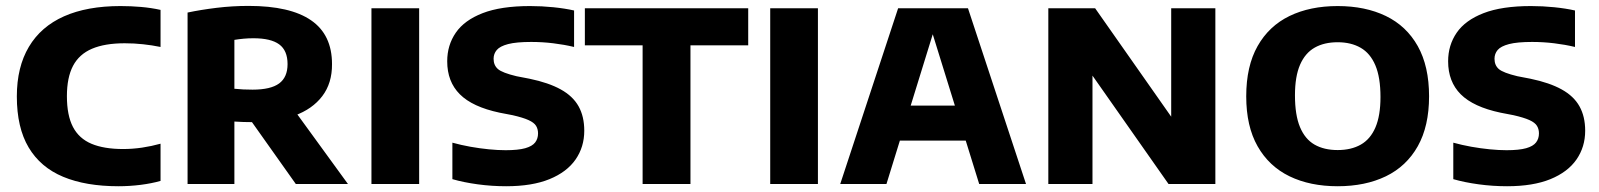

<svg xmlns="http://www.w3.org/2000/svg" viewBox="-20 -623 5414 650"><path d="M381 7.5Q270.5 7.5 193.8 -24.5Q117 -56.5 77 -123.8Q37 -191 37 -296.5Q37 -396 77.8 -464.5Q118.5 -533 196.8 -567.8Q275 -602.5 388 -602.5Q423 -602.5 457.5 -599.5Q492 -596.5 523.5 -589.5V-464Q494.5 -470 464.2 -473.2Q434 -476.5 402 -476.5Q335 -476.5 291.5 -458Q248 -439.5 227.2 -400Q206.5 -360.5 206.5 -297.5Q206.5 -232.5 227 -193.2Q247.5 -154 289.8 -136.2Q332 -118.5 397 -118.5Q428.5 -118.5 460.8 -123.2Q493 -128 523.5 -136.5V-10.5Q493.5 -2 456 2.8Q418.5 7.5 381 7.5Z M615 0V-580.5Q660 -590 713.2 -596.5Q766.5 -603 821.5 -603Q962.5 -603 1033.2 -554.2Q1104 -505.5 1104 -406Q1104.5 -341.5 1071 -297.5Q1037.5 -253.5 976.8 -231.5Q916 -209.5 834 -209.5Q818.5 -209.5 803.5 -210Q788.5 -210.5 773.5 -211.5V0ZM981.5 0 788 -273H959.5L1158 0ZM835 -319.5Q896.5 -319.5 925 -340.5Q953.5 -361.5 953.5 -406Q953.5 -452 925.2 -472.8Q897 -493.5 838 -493.5Q821 -493.5 804.8 -492Q788.5 -490.5 773.5 -488V-322.5Q791 -321 804 -320.2Q817 -319.5 835 -319.5Z M1237.5 0V-595H1399V0Z M1693.5 7.5Q1645 7.5 1597.2 1Q1549.5 -5.5 1511.5 -16.5V-140Q1540.5 -132 1572.5 -126.2Q1604.5 -120.5 1635.2 -117.5Q1666 -114.5 1692 -114.5Q1734 -114.5 1758 -121.2Q1782 -128 1791.8 -140.8Q1801.5 -153.5 1801.5 -171.5Q1801.5 -186 1794.8 -197Q1788 -208 1769.2 -216.5Q1750.5 -225 1715.5 -233L1671.5 -241.5Q1579.5 -261 1536.8 -303.8Q1494 -346.5 1494 -415.5Q1494 -470 1523 -512.2Q1552 -554.5 1614 -578.5Q1676 -602.5 1774.5 -602.5Q1814.5 -602.5 1853.5 -598.5Q1892.5 -594.5 1923.5 -587.5V-464Q1890 -472 1853 -476.5Q1816 -481 1778.5 -481Q1728 -481 1700.2 -473.8Q1672.5 -466.5 1661.8 -453.8Q1651 -441 1651 -424Q1651 -402 1665.8 -389.2Q1680.5 -376.5 1728.5 -365L1772.5 -356.5Q1837.5 -343 1878.5 -320.2Q1919.5 -297.5 1938.8 -263Q1958 -228.5 1958 -180.5Q1958 -125.5 1928.5 -83Q1899 -40.5 1840.2 -16.5Q1781.5 7.5 1693.5 7.5Z M2155.5 0V-469.5H1960V-595H2513V-469.5H2317.5V0Z M2587.5 0V-595H2749V0Z M2824.5 0 3020.5 -595H3257L3453.5 0H3295L3130 -532H3145.5L2981 0ZM2973.5 -147 3007.5 -265.5H3269.5L3303.5 -147Z M3529 0V-595H3687.5L3968.5 -194.5H3945V-595H4094.5V0H3936L3655 -400.5H3678.5V0Z M4508.5 7.5Q4415 7.5 4345.5 -26.2Q4276 -60 4237.5 -127.8Q4199 -195.5 4199 -297Q4199 -399 4237.5 -467Q4276 -535 4345.5 -568.8Q4415 -602.5 4508.5 -602.5Q4602 -602.5 4671.8 -568.8Q4741.5 -535 4779.8 -466.8Q4818 -398.5 4818 -297Q4818 -196 4779.8 -128Q4741.5 -60 4671.8 -26.2Q4602 7.5 4508.5 7.5ZM4508.5 -115Q4554.5 -115 4587 -133.5Q4619.5 -152 4636.5 -191.8Q4653.5 -231.5 4653.5 -294.5Q4653.5 -361 4636.2 -401.8Q4619 -442.5 4586.5 -461.2Q4554 -480 4508.5 -480Q4463 -480 4430.8 -461.8Q4398.5 -443.5 4381.2 -403.8Q4364 -364 4364 -300.5Q4364 -233.5 4381 -192.8Q4398 -152 4430.2 -133.5Q4462.5 -115 4508.5 -115Z M5082 7.5Q5033.5 7.5 4985.8 1Q4938 -5.5 4900 -16.5V-140Q4929 -132 4961 -126.2Q4993 -120.5 5023.8 -117.5Q5054.5 -114.5 5080.5 -114.5Q5122.5 -114.5 5146.5 -121.2Q5170.5 -128 5180.2 -140.8Q5190 -153.5 5190 -171.5Q5190 -186 5183.2 -197Q5176.5 -208 5157.8 -216.5Q5139 -225 5104 -233L5060 -241.5Q4968 -261 4925.2 -303.8Q4882.5 -346.5 4882.5 -415.5Q4882.5 -470 4911.5 -512.2Q4940.5 -554.5 5002.5 -578.5Q5064.5 -602.5 5163 -602.5Q5203 -602.5 5242 -598.5Q5281 -594.5 5312 -587.5V-464Q5278.5 -472 5241.5 -476.5Q5204.5 -481 5167 -481Q5116.5 -481 5088.8 -473.8Q5061 -466.5 5050.2 -453.8Q5039.5 -441 5039.5 -424Q5039.5 -402 5054.2 -389.2Q5069 -376.5 5117 -365L5161 -356.5Q5226 -343 5267 -320.2Q5308 -297.5 5327.2 -263Q5346.5 -228.5 5346.5 -180.5Q5346.5 -125.5 5317 -83Q5287.5 -40.5 5228.8 -16.5Q5170 7.5 5082 7.5Z"/></svg>

Font: Encode Sans SC Condensed Thin
Style: Bold
Weight: 700
Version: Version 3.002